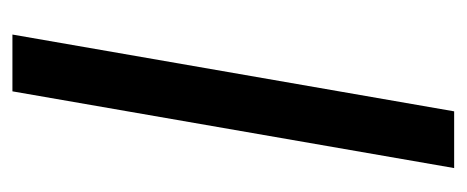

<svg xmlns="http://www.w3.org/2000/svg" viewBox="-241 -510 751 309"><g transform="rotate(90 134.5 -355.5)"><path d="M35.6 0ZM127 0H35.6L159.2 -710.9H250.5Z"/></g></svg>

Font: Roboto
Style: Italic
Weight: 400
Italic angle: -12°
Designer: Google
Version: Version 2.134; 2016; ttfautohint (v1.6)